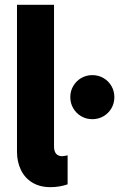

<svg xmlns="http://www.w3.org/2000/svg" viewBox="-20 -772 512 800"><path d="M50.8 -139.6V-752H205.1V-162.1Q205.1 -121.6 239.3 -121.1Q247.1 -121.6 253.4 -123Q259.8 -124.5 261.7 -125V-3.9Q227.5 7.8 190.4 7.8Q145.5 7.8 114 -11.7Q82.5 -31.2 66.7 -64.9Q50.8 -98.6 50.8 -139.6ZM272.9 -367.2Q272.9 -392.6 285.2 -413.6Q297.4 -434.6 318.4 -446.8Q339.4 -459 364.7 -459Q390.1 -459 411.1 -446.8Q432.1 -434.6 444.3 -413.6Q456.5 -392.6 456.5 -367.2Q456.5 -341.8 444.3 -320.8Q432.1 -299.8 411.1 -287.6Q390.1 -275.4 364.7 -275.4Q339.4 -275.4 318.4 -287.6Q297.4 -299.8 285.2 -320.8Q272.9 -341.8 272.9 -367.2Z"/></svg>

Font: Reddit Sans Fudge ExtraBold
Style: Regular
Weight: 800
Designer: Stephen Hutchings
Foundry: Reddit
Version: Version 1.011